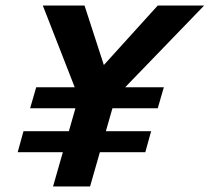

<svg xmlns="http://www.w3.org/2000/svg" viewBox="-20 -675 759 695"><path d="M135 -655H286L386 -347L286 -268ZM89 -283 111 -359H342L320 -283ZM44 -124 65 -200H527L506 -124ZM272 -347 551 -655H719L346 -269ZM325 -283 347 -359H573L551 -283ZM273 -353H407L306 0H172Z"/></svg>

Font: Intel One Mono Light
Style: Italic
Weight: 300
Italic angle: -16°
Monospace: yes
Designer: Fred Shallcrass
Foundry: Frere-Jones Type LLC
Version: Version 1.004